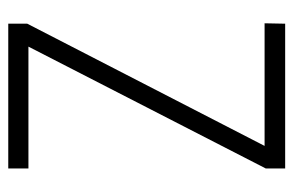

<svg xmlns="http://www.w3.org/2000/svg" viewBox="-145 -579 724 474"><g transform="rotate(-90 217.0 -342.0)"><path d="M38.1 0V-47.9L338.9 -633.8H38.1V-683.6H395.5V-636.7L93.8 -50.8H396.5L395.5 0Z"/></g></svg>

Font: Post No Bills Jaffna
Style: Regular
Weight: 400
Designer: Kosala Senevirathne, Siva Puranthara, Lasantha Premarathna, Tharique Azeez
Foundry: Mooniak
Version: Version 1.220 ; ttfautohint (v1.6)